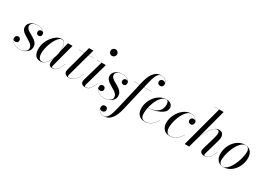

<svg xmlns="http://www.w3.org/2000/svg" viewBox="1 -1775 4224 3051"><g transform="rotate(30 2113.0 -250.0)"><path d="M180.5 10Q138.5 10 100.8 -3.2Q63 -16.5 39 -42.2Q15 -68 15 -105Q15 -127 28.2 -143.2Q41.5 -159.5 65 -159.5Q85.5 -159.5 98.5 -145.2Q111.5 -131 111.5 -109Q111.5 -86 97 -74Q82.5 -62 63.5 -62Q50.5 -62 39.5 -66.5Q28.5 -71 22.2 -80.5Q16 -90 16 -105H18Q18 -68 41.2 -43Q64.5 -18 101.8 -5.2Q139 7.5 180 7.5Q208 7.5 238.8 -1.5Q269.5 -10.5 291 -30.5Q312.5 -50.5 312.5 -83.5Q312.5 -111.5 295.5 -133Q278.5 -154.5 251.8 -172.5Q225 -190.5 194.5 -207.5Q164 -224.5 137 -243.8Q110 -263 93 -286.8Q76 -310.5 76 -342Q76 -379 97.5 -407.8Q119 -436.5 157 -452.8Q195 -469 244 -469Q288 -469 318.8 -455.5Q349.5 -442 365.8 -421.5Q382 -401 382 -380Q382 -353 368.2 -340.8Q354.5 -328.5 337 -328.5Q318.5 -328.5 304.2 -340.2Q290 -352 290 -376.5Q290 -396 303.2 -409.8Q316.5 -423.5 337 -423.5Q358 -423.5 369.5 -411.2Q381 -399 381 -380H379Q379 -400.5 363.5 -420.2Q348 -440 318 -453.2Q288 -466.5 244 -466.5Q218.5 -466.5 191 -459Q163.5 -451.5 144.2 -434.5Q125 -417.5 125 -388Q125 -363 141.8 -344Q158.5 -325 184.8 -308.8Q211 -292.5 241 -276.2Q271 -260 297.2 -240Q323.5 -220 340.2 -194Q357 -168 357 -132Q357 -87.5 331 -55.8Q305 -24 264.5 -7Q224 10 180.5 10Z M563.5 10Q496.5 10 466.8 -32.8Q437 -75.5 437 -152.5Q437 -210 458 -266.2Q479 -322.5 514.5 -368.5Q550 -414.5 593.2 -442.2Q636.5 -470 680.5 -470Q716.5 -470 734.2 -448.8Q752 -427.5 757.2 -394Q762.5 -360.5 762.5 -324Q762.5 -291 756.2 -253.5Q750 -216 738 -178.5Q726 -141 708.8 -107.2Q691.5 -73.5 669 -47Q646.5 -20.5 620.2 -5.2Q594 10 563.5 10ZM581 0Q611 0 637.8 -20.5Q664.5 -41 687 -75.8Q709.5 -110.5 725.8 -153Q742 -195.5 751 -240Q760 -284.5 760 -324Q760 -363 754.2 -394.8Q748.5 -426.5 733.2 -445.2Q718 -464 690 -464Q664 -464 638.5 -441Q613 -418 590.5 -379.8Q568 -341.5 550.5 -295.5Q533 -249.5 523 -203Q513 -156.5 513 -117.5Q513 -57 531.8 -28.5Q550.5 0 581 0ZM781 10Q746 10 729.5 -9Q713 -28 713 -58Q713 -66.5 713.5 -73.2Q714 -80 715 -85L726.5 -149L749.5 -223.5L762.5 -303.5L800 -460H884.5L770.5 -31Q768.5 -23.5 768.5 -15Q768.5 -6.5 773.2 -0.8Q778 5 789 5Q817.5 5 841 -11Q864.5 -27 886 -62.2Q907.5 -97.5 928.5 -153.5L930.5 -153Q909 -95.5 887.2 -59.5Q865.5 -23.5 840 -6.8Q814.5 10 781 10Z M1086.5 10Q1055.5 10 1036 0.2Q1016.5 -9.5 1007.2 -25.2Q998 -41 998 -58Q998 -66 1000.5 -80.5Q1003 -95 1007 -110L1129 -560H1209L1065.5 -37.5Q1064 -32.5 1062.5 -25.8Q1061 -19 1061 -12Q1061 6 1092 6Q1118.5 6 1142.8 -5Q1167 -16 1188 -37.8Q1209 -59.5 1227.8 -91.2Q1246.5 -123 1262.5 -163.5L1264.5 -163Q1243 -108 1216.8 -69.2Q1190.5 -30.5 1158.2 -10.2Q1126 10 1086.5 10ZM1001.5 -457.5V-460H1271.5V-457.5Z M1382.5 10Q1343.5 10 1324.5 -7.2Q1305.5 -24.5 1305.5 -53Q1305.5 -60.5 1306.8 -68.8Q1308 -77 1310 -85L1417 -457.5H1339V-460H1495.5L1375 -32Q1374 -28 1373.5 -23.8Q1373 -19.5 1373 -16Q1373 -7.5 1377.2 -1.2Q1381.5 5 1392.5 5Q1422 5 1445.5 -10.8Q1469 -26.5 1490.2 -61.8Q1511.5 -97 1533 -153.5L1535 -153Q1514 -95.5 1492.2 -59.5Q1470.5 -23.5 1444.5 -6.8Q1418.5 10 1382.5 10ZM1505 -634.5Q1488.5 -634.5 1475 -642.8Q1461.5 -651 1453.5 -664.8Q1445.5 -678.5 1445.5 -695Q1445.5 -711.5 1453.5 -725.2Q1461.5 -739 1475 -747Q1488.5 -755 1505 -755Q1521.5 -755 1535.2 -747Q1549 -739 1557.2 -725.2Q1565.5 -711.5 1565.5 -695Q1565.5 -678.5 1557.2 -664.8Q1549 -651 1535.2 -642.8Q1521.5 -634.5 1505 -634.5Z M1735.5 10Q1693.5 10 1655.8 -3.2Q1618 -16.5 1594 -42.2Q1570 -68 1570 -105Q1570 -127 1583.2 -143.2Q1596.5 -159.5 1620 -159.5Q1640.5 -159.5 1653.5 -145.2Q1666.5 -131 1666.5 -109Q1666.5 -86 1652 -74Q1637.5 -62 1618.5 -62Q1605.5 -62 1594.5 -66.5Q1583.5 -71 1577.2 -80.5Q1571 -90 1571 -105H1573Q1573 -68 1596.2 -43Q1619.5 -18 1656.8 -5.2Q1694 7.5 1735 7.5Q1763 7.5 1793.8 -1.5Q1824.5 -10.5 1846 -30.5Q1867.5 -50.5 1867.5 -83.5Q1867.5 -111.5 1850.5 -133Q1833.5 -154.5 1806.8 -172.5Q1780 -190.5 1749.5 -207.5Q1719 -224.5 1692 -243.8Q1665 -263 1648 -286.8Q1631 -310.5 1631 -342Q1631 -379 1652.5 -407.8Q1674 -436.5 1712 -452.8Q1750 -469 1799 -469Q1843 -469 1873.8 -455.5Q1904.5 -442 1920.8 -421.5Q1937 -401 1937 -380Q1937 -353 1923.2 -340.8Q1909.5 -328.5 1892 -328.5Q1873.5 -328.5 1859.2 -340.2Q1845 -352 1845 -376.5Q1845 -396 1858.2 -409.8Q1871.5 -423.5 1892 -423.5Q1913 -423.5 1924.5 -411.2Q1936 -399 1936 -380H1934Q1934 -400.5 1918.5 -420.2Q1903 -440 1873 -453.2Q1843 -466.5 1799 -466.5Q1773.5 -466.5 1746 -459Q1718.5 -451.5 1699.2 -434.5Q1680 -417.5 1680 -388Q1680 -363 1696.8 -344Q1713.5 -325 1739.8 -308.8Q1766 -292.5 1796 -276.2Q1826 -260 1852.2 -240Q1878.5 -220 1895.2 -194Q1912 -168 1912 -132Q1912 -87.5 1886 -55.8Q1860 -24 1819.5 -7Q1779 10 1735.5 10Z M1870 260Q1830 260 1805.2 244Q1780.5 228 1769 205.2Q1757.5 182.5 1757.5 161.5Q1757.5 134.5 1772 119.5Q1786.5 104.5 1809.5 104.5Q1828.5 104.5 1844.5 116Q1860.5 127.5 1860.5 154Q1860.5 170 1853.2 181.5Q1846 193 1833.8 198.8Q1821.5 204.5 1806.5 204.5Q1795.5 204.5 1784.5 200.5Q1773.5 196.5 1766 187Q1758.5 177.5 1758.5 161.5H1760Q1760 182 1771.2 204.2Q1782.5 226.5 1806.8 242Q1831 257.5 1870 257.5Q1896.5 257.5 1916.2 240.5Q1936 223.5 1951 193.5Q1966 163.5 1978 124.2Q1990 85 2000.5 40L2129 -511.5Q2139.5 -558 2156.5 -602.2Q2173.5 -646.5 2199 -682Q2224.5 -717.5 2260.2 -738.8Q2296 -760 2344.5 -760Q2385 -760 2409.8 -744Q2434.5 -728 2446.2 -705.2Q2458 -682.5 2458 -661.5Q2458 -634.5 2443.8 -619.5Q2429.5 -604.5 2406.5 -604.5Q2387.5 -604.5 2370.8 -616.2Q2354 -628 2354 -654Q2354 -669 2360.8 -680.5Q2367.5 -692 2379.2 -698.2Q2391 -704.5 2405.5 -704.5Q2414.5 -704.5 2423.2 -702Q2432 -699.5 2439.8 -694.2Q2447.5 -689 2452.2 -681Q2457 -673 2457 -661.5H2455Q2455 -681.5 2444 -703.5Q2433 -725.5 2408.8 -741.5Q2384.5 -757.5 2344.5 -757.5Q2318 -757.5 2298.5 -740.5Q2279 -723.5 2264.2 -693.5Q2249.5 -663.5 2238 -624.2Q2226.5 -585 2216 -540L2086.5 11.5Q2075.5 57.5 2058.5 101.8Q2041.5 146 2016 181.8Q1990.5 217.5 1954.8 238.8Q1919 260 1870 260ZM2014 -457.5V-460H2334V-457.5Z M2473.5 10Q2425.5 10 2392.5 -10.2Q2359.5 -30.5 2342.5 -66.5Q2325.5 -102.5 2325.5 -150Q2325.5 -207.5 2346.5 -264.2Q2367.5 -321 2405.5 -367.5Q2443.5 -414 2494.8 -442Q2546 -470 2606 -470Q2660 -470 2689.8 -443.2Q2719.5 -416.5 2719.5 -377Q2719.5 -336 2691.5 -305Q2663.5 -274 2616.8 -252.8Q2570 -231.5 2513.8 -219.2Q2457.5 -207 2400.5 -203V-206Q2446 -209 2484.2 -217.2Q2522.5 -225.5 2552.2 -239.8Q2582 -254 2602.8 -275.8Q2623.5 -297.5 2634.5 -328Q2645.5 -358.5 2645.5 -398Q2645.5 -423.5 2635.8 -445.5Q2626 -467.5 2599 -467.5Q2570.5 -467.5 2544.8 -450.5Q2519 -433.5 2496.8 -404.2Q2474.5 -375 2456.5 -338Q2438.5 -301 2425.8 -260Q2413 -219 2406.2 -178.5Q2399.5 -138 2399.5 -102.5Q2399.5 -40 2422.8 -17.2Q2446 5.5 2481 5.5Q2525.5 5.5 2562.5 -12.8Q2599.5 -31 2628.8 -61.8Q2658 -92.5 2677.5 -130L2679.5 -129Q2660 -91 2630.2 -59.5Q2600.5 -28 2561.2 -9Q2522 10 2473.5 10Z M2933 10Q2861 10 2822.8 -34.5Q2784.5 -79 2784.5 -150Q2784.5 -208 2806 -264.8Q2827.5 -321.5 2864.8 -368Q2902 -414.5 2950 -442.2Q2998 -470 3051 -470Q3092 -470 3121.2 -454.2Q3150.5 -438.5 3166.2 -416.5Q3182 -394.5 3182 -375Q3182 -348.5 3167.2 -333.2Q3152.5 -318 3130.5 -318Q3112 -318 3096.5 -330Q3081 -342 3081 -368Q3081 -388.5 3095 -403.2Q3109 -418 3128 -418Q3142.5 -418 3154.5 -414.5Q3166.5 -411 3173.8 -401.8Q3181 -392.5 3181 -375H3179.5Q3179.5 -394.5 3164.5 -415.5Q3149.5 -436.5 3122.2 -451.2Q3095 -466 3057.5 -466Q3023.5 -466 2993.2 -441.8Q2963 -417.5 2938.5 -377Q2914 -336.5 2896 -288.8Q2878 -241 2868.5 -193Q2859 -145 2859 -106.5Q2859 -58 2878.2 -26.2Q2897.5 5.5 2940 5.5Q2984 5.5 3021.2 -13Q3058.5 -31.5 3087.8 -62.5Q3117 -93.5 3137 -130.5L3139 -129.5Q3119.5 -92 3089.5 -60.2Q3059.5 -28.5 3020.2 -9.2Q2981 10 2933 10Z M3207 0 3407.5 -747.5H3324.5V-750H3489.5L3289.5 0ZM3569.5 10Q3534.5 10 3513 -6.2Q3491.5 -22.5 3491.5 -51Q3491.5 -59 3493.8 -69.2Q3496 -79.5 3499.5 -92L3562.5 -308Q3575.5 -351.5 3580.5 -385.2Q3585.5 -419 3577.2 -438.2Q3569 -457.5 3541 -457.5Q3514.5 -457.5 3483.8 -430Q3453 -402.5 3422.8 -356Q3392.5 -309.5 3366.8 -251.8Q3341 -194 3324.5 -133H3323Q3332.5 -171 3350.2 -216.5Q3368 -262 3391.2 -306.5Q3414.5 -351 3442.5 -388Q3470.5 -425 3501.5 -447.2Q3532.5 -469.5 3565 -469.5Q3608.5 -469.5 3630.2 -448.8Q3652 -428 3655.5 -394Q3659 -360 3647.5 -319.5L3565.5 -32.5Q3564.5 -29 3563.8 -24.2Q3563 -19.5 3563 -15.5Q3563 4.5 3583.5 4.5Q3626 4.5 3658.5 -32.2Q3691 -69 3723 -153.5L3725 -153Q3703.5 -95.5 3681.8 -59.5Q3660 -23.5 3633.2 -6.8Q3606.5 10 3569.5 10Z M3923.5 10Q3848 10 3811.5 -36Q3775 -82 3775 -149.5Q3775 -215 3796.8 -273Q3818.5 -331 3856 -375.2Q3893.5 -419.5 3941.8 -444.8Q3990 -470 4043 -470Q4119 -470 4155.2 -423.8Q4191.5 -377.5 4191.5 -310Q4191.5 -244.5 4169.8 -186.5Q4148 -128.5 4110.5 -84.2Q4073 -40 4024.8 -15Q3976.5 10 3923.5 10ZM3914 7.5Q3941.5 7.5 3967.5 -11.2Q3993.5 -30 4017.5 -61.8Q4041.5 -93.5 4061.5 -134Q4081.5 -174.5 4096.2 -218.8Q4111 -263 4119.2 -306.5Q4127.5 -350 4127.5 -387Q4127.5 -424 4109.5 -445.5Q4091.5 -467 4053 -467Q4026 -467 3999.5 -448.2Q3973 -429.5 3949 -397.8Q3925 -366 3905 -325.5Q3885 -285 3870.2 -240.8Q3855.5 -196.5 3847.5 -153.2Q3839.5 -110 3839.5 -72.5Q3839.5 -36 3857.8 -14.2Q3876 7.5 3914 7.5Z"/></g></svg>

Font: Bodoni Moda 72pt
Style: Italic
Weight: 400
Italic angle: -13°
Designer: Owen Earl
Foundry: indestructible type
Version: Version 2.005